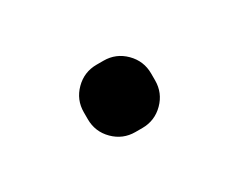

<svg xmlns="http://www.w3.org/2000/svg" viewBox="-41 -525 582 468"><g transform="rotate(-30 250.0 -290.5)"><path d="M259.8 -384.8Q294.9 -384.8 319.8 -359.9Q344.7 -335 344.7 -299.8V-280.3Q344.7 -245.1 319.8 -220.2Q294.9 -195.3 259.8 -195.3H240.2Q205.1 -195.3 180.2 -220.2Q155.3 -245.1 155.3 -280.3V-299.8Q155.3 -335 180.2 -359.9Q205.1 -384.8 240.2 -384.8Z"/></g></svg>

Font: Rounded-X Mgen+ 1mn bold
Style: Bold
Weight: 700
Designer: [Source Han Sans]
Ryoko NISHIZUKA  (kana & ideographs); Paul D. Hunt (Latin, Greek & Cyrillic); Wenlong ZHANG  (bopomofo
Version: Version 1.059.20150602